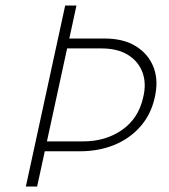

<svg xmlns="http://www.w3.org/2000/svg" viewBox="-20 -678 613 698"><path d="M74 0 217 -658H258L232 -538H360Q430 -538 475.5 -509Q521 -480 539 -431.5Q557 -383 542 -321Q528 -260 489 -216.5Q450 -173 394 -150.5Q338 -128 270 -128H128L135 -164H282Q364 -164 423.5 -205.5Q483 -247 500 -322Q513 -373 498.5 -413.5Q484 -454 446 -478Q408 -502 348 -502H224L115 0Z"/></svg>

Font: Ysabeau ExtraLight
Style: Italic
Weight: 250
Italic angle: -12°
Version: Version 2.000;gftools[0.9.27.dev2+g8671c4b]